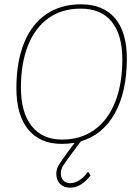

<svg xmlns="http://www.w3.org/2000/svg" viewBox="-20 -662 639 890"><path d="M355 -7 328 29Q285 86 273.5 104.5Q262 123 262 141Q262 162 273.5 174.5Q285 187 306 187Q327 187 348 173.5Q369 160 387 135H389L400 151Q356 208 305 208Q276 208 258.5 190.5Q241 173 241 143Q241 123 251.5 104.5Q262 86 302 32L326 0Q294 5 267 5Q165 5 110.5 -62Q56 -129 56 -253Q56 -374 91 -461.5Q126 -549 193.5 -595.5Q261 -642 355 -642Q459 -642 513.5 -577Q568 -512 568 -391Q568 -237 512.5 -137Q457 -37 355 -7ZM268 -15Q355 -15 418 -60.5Q481 -106 514 -189.5Q547 -273 547 -387Q547 -500 498 -561Q449 -622 354 -622Q267 -622 205 -578Q143 -534 110 -451.5Q77 -369 77 -256Q77 -141 126.5 -78Q176 -15 268 -15Z"/></svg>

Font: Luna Sans Thin
Style: Italic
Weight: 250
Italic angle: -7°
Designer: Juan Pablo del Peral
Foundry: Huerta Tipografica
Version: Version 2.001; ttfautohint (v1.5)